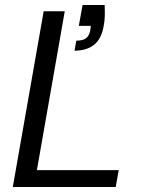

<svg xmlns="http://www.w3.org/2000/svg" viewBox="-20 -745 567 765"><path d="M31 0 154 -700H238L127 -67H453L441 0ZM277 -543 284 -583Q310 -583 322.5 -592.5Q335 -602 339 -621L342 -642H294L309 -725H397Q398 -699 397.5 -680Q397 -661 393 -641Q384 -589 354 -566Q324 -543 277 -543Z"/></svg>

Font: DM Sans 17pt
Style: Italic
Weight: 400
Italic angle: -10°
Version: Version 4.004;gftools[0.9.30]